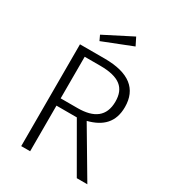

<svg xmlns="http://www.w3.org/2000/svg" viewBox="-210 -1003 1010 1119"><g transform="rotate(30 295.0 -444.0)"><path d="M398 -836 372 -888 184 -792 200 -758ZM485 0H556L368 -318C465 -343 521 -397 521 -499C521 -620 442 -685 277 -685H111V0H171V-307H308ZM171 -356V-636H275C406 -636 457 -590 457 -499C457 -399 394 -356 285 -356Z"/></g></svg>

Font: FiraGO Light
Style: Regular
Weight: 300
Designer: bBox Type
Foundry: bBox Type GmbH
Version: Version 1.001;PS 001.001;hotconv 1.0.88;makeotf.lib2.5.64775